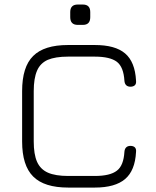

<svg xmlns="http://www.w3.org/2000/svg" viewBox="-20 -848 706 868"><path d="M354.5 -735.5C354.5 -735.5 331.5 -735.5 331.5 -735.5C309 -735.5 297.5 -747 297.5 -770.5C297.5 -770.5 297.5 -770.5 297.5 -770.5C297.5 -770.5 297.5 -793.5 297.5 -793.5C297.5 -816 309 -827.5 331.5 -827.5C331.5 -827.5 331.5 -827.5 331.5 -827.5C331.5 -827.5 354.5 -827.5 354.5 -827.5C377 -827.5 388 -816 388 -793.5C388 -793.5 388 -793.5 388 -793.5C388 -793.5 388 -770.5 388 -770.5C388 -747 377 -735.5 354.5 -735.5C354.5 -735.5 354.5 -735.5 354.5 -735.5ZM408.5 0C408.5 0 288.5 0 288.5 0C216 0 163.5 -16.5 130 -50C96.5 -83.5 80 -136 80 -208.5C80 -208.5 80 -208.5 80 -208.5C80 -208.5 80 -436 80 -436C80 -509 96.5 -562 130 -595C163 -628 215.5 -644.5 287.5 -644.5C287.5 -644.5 287.5 -644.5 287.5 -644.5C287.5 -644.5 408.5 -644.5 408.5 -644.5C470 -644.5 515.5 -632 545.5 -606.5C575.5 -581 592 -540 595 -483.5C595 -483.5 595 -483.5 595 -483.5C596 -474.5 594.5 -467.5 590 -463C585.5 -458.5 578.5 -456 570 -456C570 -456 570 -456 570 -456C553.5 -456 544 -465 542.5 -482.5C542.5 -482.5 542.5 -482.5 542.5 -482.5C540 -524 529 -552.5 508.5 -568.5C488 -584 455 -592 408.5 -592C408.5 -592 408.5 -592 408.5 -592C408.5 -592 287.5 -592 287.5 -592C249 -592 218.5 -587 196 -577.5C173.5 -567.5 157 -551 147.5 -528.5C137.5 -505.5 132.5 -474.5 132.5 -436C132.5 -436 132.5 -436 132.5 -436C132.5 -436 132.5 -208.5 132.5 -208.5C132.5 -170 137.5 -139 147.5 -116.5C157.5 -94 174 -77.5 196.5 -67.5C219 -57.5 250 -52.5 288.5 -52.5C288.5 -52.5 288.5 -52.5 288.5 -52.5C288.5 -52.5 408.5 -52.5 408.5 -52.5C455 -52.5 488 -60.5 508.5 -76.5C529 -92 540 -120.5 542.5 -162C542.5 -162 542.5 -162 542.5 -162C544 -179.5 553.5 -188.5 570 -188.5C570 -188.5 570 -188.5 570 -188.5C578.5 -188.5 585.5 -186 590 -181.5C594.5 -176.5 596 -169.5 595 -161C595 -161 595 -161 595 -161C592 -104.5 575.5 -64 545.5 -38.5C515.5 -13 470 0 408.5 0C408.5 0 408.5 0 408.5 0Z"/></svg>

Font: Jura-Fortis-Regular
Style: Regular
Weight: 500
Designer: Daniel Johnson, Alexei Vanyashin, Mirko Velimirovic
Foundry: Daniel Johnson
Version: ""